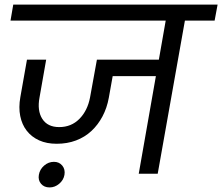

<svg xmlns="http://www.w3.org/2000/svg" viewBox="-20 -760 972 840"><path d="M38 -740H932L919 -670H789L670 0H587L662 -427H473L456 -332Q448 -288 428.5 -251Q409 -214 380 -187Q351 -160 312.5 -145.5Q274 -131 228 -131Q184 -131 151 -146Q118 -161 97 -188Q76 -215 68.5 -252.5Q61 -290 69 -335L98 -499H182L153 -334Q142 -276 165 -240Q188 -204 239 -204Q292 -204 327.5 -240Q363 -276 374 -334L404 -499H675L705 -670H26ZM197 60Q173 60 159.5 44Q146 28 150 5Q154 -19 173 -35.5Q192 -52 216 -52Q239 -52 252.5 -35.5Q266 -19 262 5Q258 28 239 44Q220 60 197 60Z"/></svg>

Font: SVN-Poppins
Style: Italic
Weight: 400
Italic angle: -10°
Designer: Ninad Kale (Devanagari), Jonny Pinhorn (Latin)
Foundry: Indian Type Foundry
Version: Version 3.002 2017; ttfautohint (v1.8.3)